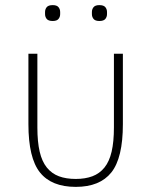

<svg xmlns="http://www.w3.org/2000/svg" viewBox="-20 -718 591 750"><path d="M126 -220Q126 -164 135 -125.5Q144 -87 163 -63.5Q182 -40 210 -29.5Q238 -19 276 -19Q313 -19 341 -29.5Q369 -40 388 -63.5Q407 -87 416 -125.5Q425 -164 425 -220V-508H460V-233Q460 -101 415 -44.5Q370 12 276 12Q181 12 136 -44.5Q91 -101 91 -233V-508H126ZM186 -636Q169 -636 162.5 -644Q156 -652 156 -663V-671Q156 -682 162.5 -690Q169 -698 186 -698Q202 -698 208.5 -690Q215 -682 215 -671V-663Q215 -652 208.5 -644Q202 -636 186 -636ZM368 -636Q352 -636 345.5 -644Q339 -652 339 -663V-671Q339 -682 345.5 -690Q352 -698 368 -698Q385 -698 391.5 -690Q398 -682 398 -671V-663Q398 -652 391.5 -644Q385 -636 368 -636Z"/></svg>

Font: IBM Plex Sans ExtLt
Style: Regular
Weight: 200
Designer: Mike Abbink, Paul van der Laan, Pieter van Rosmalen
Foundry: Bold Monday
Version: Version 3.005